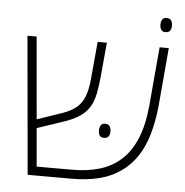

<svg xmlns="http://www.w3.org/2000/svg" viewBox="-51 -762 781 812"><g transform="rotate(5 339.0 -356.0)"><path d="M96 0 44 -586H83L131 -38H283Q347 -38 398.5 -53.5Q450 -69 488.5 -103.5Q527 -138 551 -195Q575 -252 583 -335L605 -586H644L622 -335Q615 -269 599.5 -216Q584 -163 557.5 -123Q531 -83 492 -55Q453 -27 401.5 -13.5Q350 0 283 0ZM110 -198 107 -235 221 -274Q258 -287 279.5 -305.5Q301 -324 312 -352.5Q323 -381 327 -422L342 -586H381L368 -443Q364 -401 357.5 -368.5Q351 -336 336.5 -311.5Q322 -287 294.5 -268.5Q267 -250 220 -235ZM380 -214Q380 -226 385.5 -235Q391 -244 403 -244Q418 -244 423.5 -235Q429 -226 429 -214Q429 -201 423.5 -192.5Q418 -184 403 -184Q390 -184 385 -192.5Q380 -201 380 -214ZM623 -652Q611 -652 605.5 -660.5Q600 -669 600 -682Q600 -695 605.5 -703.5Q611 -712 623 -712Q638 -712 643.5 -703.5Q649 -695 649 -682Q649 -669 643.5 -660.5Q638 -652 623 -652Z"/></g></svg>

Font: Noto Sans Hebrew ExtraLight
Style: Regular
Weight: 250
Designer: Monotype Design Team
Foundry: Monotype Imaging Inc.
Version: Version 2.003